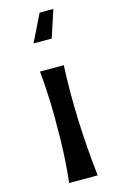

<svg xmlns="http://www.w3.org/2000/svg" viewBox="-180 -1344 901 1417"><g transform="rotate(-15 271.0 -635.5)"><path d="M277 -1271H382L314 -1063H175ZM162 0Q180 -149 183.5 -330.5Q187 -512 181.5 -640Q176 -768 167 -850H349Q330 -449 380 0Z"/></g></svg>

Font: OpenDyslexic
Style: Bold
Weight: 800
Designer: Abbie Gonzalez
Version: Version 0.920;hotconv 1.0.109;makeotfexe 2.5.65596